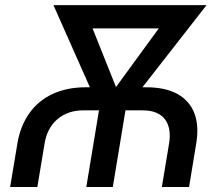

<svg xmlns="http://www.w3.org/2000/svg" viewBox="-20 -748 885 768"><path d="M20.5 0 49.3 -172.4Q61 -243.7 96.9 -294.4Q132.8 -345.2 190.2 -372.1Q247.6 -398.9 324.2 -398.9H564.5Q641.1 -398.9 689.7 -372.1Q738.3 -345.2 757.6 -294.7Q776.9 -244.1 764.6 -172.4L736.3 0H627.4L656.2 -173.3Q666.5 -236.3 639.2 -271.5Q611.8 -306.6 550.3 -306.6H313Q251.5 -306.6 210 -271.5Q168.5 -236.3 158.2 -173.3L129.4 0ZM325.2 0 386.2 -368.7H492.2L431.2 0ZM385.7 -294.9 193.8 -727.5H313L466.8 -342.8L445.3 -294.9ZM411.1 -294.9 404.8 -346.2 683.1 -727.5H806.2L471.2 -298.3ZM258.8 -634.3 274.4 -727.5H720.7L705.1 -634.3Z"/></svg>

Font: Inter 24pt Medium
Style: Italic
Weight: 500
Italic angle: -9.3988°
Designer: Rasmus Andersson
Foundry: rsms
Version: Version 4.001;git-66647c0bb